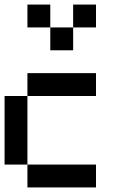

<svg xmlns="http://www.w3.org/2000/svg" viewBox="-20 -920 540 840"><path d="M0 -200V-500H100V-200ZM100 -200H400V-100H100ZM100 -500V-600H400V-500ZM100 -800V-900H200V-800ZM200 -700V-800H300V-700ZM300 -800V-900H400V-800Z"/></svg>

Font: GalmuriMono9 Regular
Style: Regular
Weight: 400
Designer: Lee Minseo (quiple)
Version: Version 2.399;hotconv 1.1.1;makeotfexe 2.6.0 DEVELOPMENT